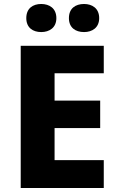

<svg xmlns="http://www.w3.org/2000/svg" viewBox="-20 -1010 595 964"><path d="M112 -919C112 -871 145 -849 187 -849C228 -849 263 -871 263 -919C263 -968 228 -990 187 -990C145 -990 112 -968 112 -919ZM326 -919C326 -871 359 -849 402 -849C443 -849 478 -871 478 -919C478 -968 443 -990 402 -990C359 -990 326 -968 326 -919ZM501 -66V-206H254V-367H483V-505H254V-642H501V-780H84V-66Z"/></svg>

Font: Noto Sans Malayalam UI ExtraBold
Style: Regular
Weight: 800
Designer: Jelle Bosma - Monotype Design Team
Foundry: Monotype Imaging Inc.
Version: Version 2.104